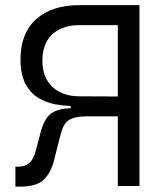

<svg xmlns="http://www.w3.org/2000/svg" viewBox="-20 -713 626 736"><path d="M39.1 2.4V-74.2H51.3Q75.2 -74.2 91.8 -87.6Q108.4 -101.1 118.7 -140.6L136.2 -207.5Q151.9 -264.6 180.7 -281.2Q209.5 -297.9 248 -297.9H251L250.5 -306.6Q224.6 -307.6 191.9 -313.2Q159.2 -318.8 128.7 -336.7Q98.1 -354.5 78.4 -390.1Q58.6 -425.8 58.6 -486.3Q58.6 -585.4 118.7 -639.4Q178.7 -693.4 285.2 -693.4H514.6V0H431.6V-267.1H316.9Q277.8 -267.1 257.6 -259.5Q237.3 -252 227.8 -236.3Q218.3 -220.7 211.9 -195.8L187 -97.7Q174.8 -49.3 146.7 -23.4Q118.7 2.4 57.6 2.4ZM402.8 -343.3H431.6V-616.7H285.2Q219.2 -616.7 180.9 -581.8Q142.6 -546.9 142.6 -480Q142.6 -416 180.9 -379.9Q219.2 -343.8 285.2 -343.8Z"/></svg>

Font: Cascadia Code NF SemiLight
Style: Regular
Weight: 350
Monospace: yes
Designer: Aaron Bell
Foundry: Saja Typeworks
Version: Version 2404.023; ttfautohint (v1.8.4)